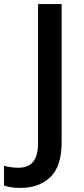

<svg xmlns="http://www.w3.org/2000/svg" viewBox="-97 -734 417 953"><path d="M4.9 198.7Q-22 198.7 -42.2 195.6Q-62.5 192.4 -77.1 187V88.9Q-61.5 93.3 -43.5 95.9Q-25.4 98.6 -4.9 98.6Q22 98.6 43.7 88.4Q65.4 78.1 78.6 51.3Q91.8 24.4 91.8 -24.4V-713.9H209V-28.3Q209 91.3 153.1 145Q97.2 198.7 4.9 198.7Z"/></svg>

Font: Open Sans SemiBold
Style: Regular
Weight: 600
Designer: Monotype Design Team
Foundry: Monotype Imaging Inc.
Version: Version 3.003; ttfautohint (v1.8.4)